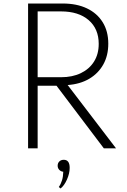

<svg xmlns="http://www.w3.org/2000/svg" viewBox="-20 -845 725 1094"><path d="M140 0V-825H337.5Q417.5 -825 475.5 -797.2Q533.5 -769.5 565.2 -718.2Q597 -667 597 -596Q597 -528.5 568.5 -477.5Q540 -426.5 488.2 -396Q436.5 -365.5 365.5 -360.5L641 0H571.5L302 -356.5H194.5V0ZM194.5 -405H327.5Q393 -405 441.2 -428.5Q489.5 -452 516 -494.5Q542.5 -537 542.5 -595Q542.5 -681 485 -730.5Q427.5 -780 327.5 -780H194.5ZM325 229 315 220.5Q326.5 204.5 333.2 182.8Q340 161 340.5 133.5Q327 132.5 317.8 122.8Q308.5 113 308.5 99.5Q308.5 84.5 318 75Q327.5 65.5 343.5 65.5Q360 65.5 368.5 76.8Q377 88 377 111.5Q377 143 361.5 178Q346 213 325 229Z"/></svg>

Font: Spartan Thin Light
Style: Regular
Weight: 300
Version: Version 1.004